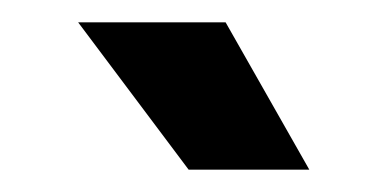

<svg xmlns="http://www.w3.org/2000/svg" viewBox="-20 -720 347 172"><path d="M257.1 -568H149L50 -700H182.1Z"/></svg>

Font: Space Cowgirl
Style: Regular
Weight: 400
Designer: Valery Marier
Foundry: Valery Marier
Version: Version 1.000